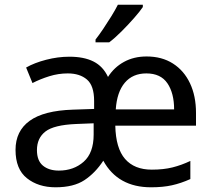

<svg xmlns="http://www.w3.org/2000/svg" viewBox="-20 -786 904 816"><path d="M603 -546Q668 -546 715 -516Q762 -486 787.5 -432Q813 -378 813 -306V-252H470Q472 -156 511.5 -110.5Q551 -65 625 -65Q675 -65 713 -74.5Q751 -84 789 -102V-25Q749 -7 710.5 1.5Q672 10 622 10Q481 10 419 -103Q385 -51 339 -20.5Q293 10 216 10Q143 10 94.5 -28.5Q46 -67 46 -149Q46 -229 106 -272.5Q166 -316 290 -320L380 -323V-357Q380 -422 349.5 -448Q319 -474 268 -474Q228 -474 189.5 -462Q151 -450 118 -433L91 -499Q126 -519 176 -532Q226 -545 275 -545Q337 -545 377.5 -524.5Q418 -504 439 -459Q465 -500 507 -523Q549 -546 603 -546ZM602 -474Q544 -474 510.5 -434.5Q477 -395 472 -321H720Q720 -390 691.5 -432Q663 -474 602 -474ZM303 -259Q209 -255 173 -227Q137 -199 137 -148Q137 -103 162.5 -82Q188 -61 230 -61Q293 -61 335.5 -98.5Q378 -136 378 -214V-262ZM587 -756Q575 -738 550 -709.5Q525 -681 496.5 -652.5Q468 -624 444 -606H386V-618Q401 -637 418.5 -663Q436 -689 453 -716.5Q470 -744 481 -766H587Z"/></svg>

Font: Noto Sans
Style: Regular
Weight: 400
Designer: Monotype Design Team
Foundry: Monotype Imaging Inc.
Version: Version 2.007